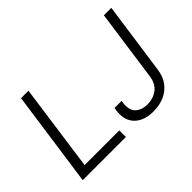

<svg xmlns="http://www.w3.org/2000/svg" viewBox="-120 -986 1296 1296"><g transform="rotate(-45 528.5 -338.0)"><path d="M63 0 160 -686H231L144 -63H475V0ZM722 10Q676 10 637.5 -7Q599 -24 576.5 -57Q554 -90 554 -138Q554 -147 554.5 -158Q555 -169 560 -193H627Q624 -179 623.5 -169Q623 -159 623 -153Q623 -101 654.5 -76.5Q686 -52 734 -52Q788 -52 829 -82Q870 -112 879 -175L951 -686H1022L949 -171Q941 -111 911 -71Q881 -31 834.5 -10.5Q788 10 729 10Z"/></g></svg>

Font: Chivo ExtraLight
Style: Italic
Weight: 250
Italic angle: -8.05°
Designer: Hector Gatti
Foundry: Omnibus-Type
Version: Version 2.002